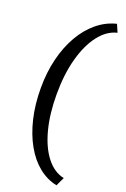

<svg xmlns="http://www.w3.org/2000/svg" viewBox="-190 -923 750 1140"><g transform="rotate(20 185.5 -353.0)"><path d="M44 -353Q44 -249 65 -161Q86 -73 124 -5.5Q162 62 214 104Q266 146 329 159L355 104Q292 91 244.5 31Q197 -29 171 -127Q145 -225 145 -351Q145 -476 172 -575.5Q199 -675 247.5 -738Q296 -801 360 -816L339 -865Q273 -849 218.5 -804Q164 -759 125 -691Q86 -623 65 -537.5Q44 -452 44 -353Z"/></g></svg>

Font: Domine
Style: Regular
Weight: 400
Designer: Pablo Impallari, Rodrigo Fuenzalida, Brenda Gallo
Foundry: Pablo Impallari, Rodrigo Fuenzalida, Brenda Gallo
Version: Version 2.000